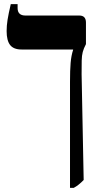

<svg xmlns="http://www.w3.org/2000/svg" viewBox="-20 -667 479 927"><path d="M318 240V-273Q318 -328 321 -363.5Q324 -399 333 -426V-428H84Q46 -428 29 -449.5Q12 -471 12 -517Q12 -543 16.5 -571.5Q21 -600 32 -647H65V-628Q65 -592 103 -592H363Q395 -592 395 -558V-454Q384 -433 379.5 -416Q375 -399 374.5 -374.5Q374 -350 374 -308L384 202Q359 228 336 240Z"/></svg>

Font: Noto Serif Hebrew Condensed ExtraBold
Style: Regular
Weight: 800
Width: 3
Designer: Monotype Design Team
Foundry: Monotype Imaging Inc.
Version: Version 2.004; ttfautohint (v1.8.4.7-5d5b)